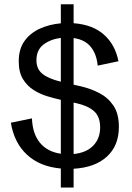

<svg xmlns="http://www.w3.org/2000/svg" viewBox="-20 -791 604 880"><path d="M258.8 68.4V-18.6Q162.6 -27.3 103.8 -81.8Q44.9 -136.2 29.8 -228.5L126.5 -248.5Q128.9 -178.2 163.1 -136.7Q197.3 -95.2 258.8 -86.4V-333.5L246.6 -336.4Q224.6 -341.3 194.3 -350.6Q164.1 -359.9 134.5 -378.2Q105 -396.5 85.4 -428.2Q65.9 -460 65.9 -509.8Q65.9 -566.4 92.5 -603.3Q119.1 -640.1 163.1 -659.9Q207 -679.7 258.8 -684.1V-771.5H317.4V-684.6Q404.8 -678.2 456.5 -632.1Q508.3 -585.9 522.9 -510.3L427.7 -490.2Q422.9 -542.5 396.5 -575.7Q370.1 -608.9 317.4 -616.7V-402.8L348.1 -396Q393.6 -385.7 434.1 -365Q474.6 -344.2 499.8 -307.1Q524.9 -270 524.9 -209.5Q524.9 -123 469.7 -73Q414.6 -22.9 317.4 -17.6V68.4ZM147 -514.6Q147 -475.1 174.1 -452.9Q201.2 -430.7 258.8 -416.5V-617.2Q212.9 -611.8 179.9 -587.2Q147 -562.5 147 -514.6ZM330.6 -317.9 317.4 -320.8V-85Q375.5 -90.8 407.2 -123.3Q439 -155.8 439 -207.5Q439 -256.8 410.6 -281.7Q382.3 -306.6 330.6 -317.9Z"/></svg>

Font: Schibsted Grotesk
Style: Regular
Weight: 400
Designer: Bakken & Baeck AS, Henrik Kongsvoll
Foundry: Schibsted ASA
Version: Version 1.100; ttfautohint (v1.8.4.7-5d5b);gftools[0.9.25]